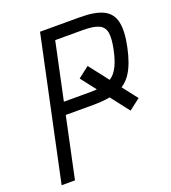

<svg xmlns="http://www.w3.org/2000/svg" viewBox="-144 -906 901 1013"><g transform="rotate(-20 306.5 -400.0)"><path d="M566.5 -293.5 504 -245.5 309.5 -496.5 371.5 -544.5ZM27.5 0 197.5 -800H421Q506.5 -800 552 -777.2Q597.5 -754.5 609 -703Q620.5 -651.5 602 -564.5Q584 -478.5 552.8 -429.8Q521.5 -381 468.5 -361Q415.5 -341 330 -341H128.5L143 -410H338Q397 -410 434 -424.2Q471 -438.5 493.5 -474.8Q516 -511 529.5 -576.5Q542.5 -637 536.8 -670.5Q531 -704 501.5 -717.5Q472 -731 413 -731H195L270.5 -792.5L102.5 0Z"/></g></svg>

Font: Victor Mono Thin
Style: Italic
Weight: 100
Italic angle: -12°
Monospace: yes
Designer: Rune Bjørnerås
Version: Version 1.561;gftools[0.9.30]